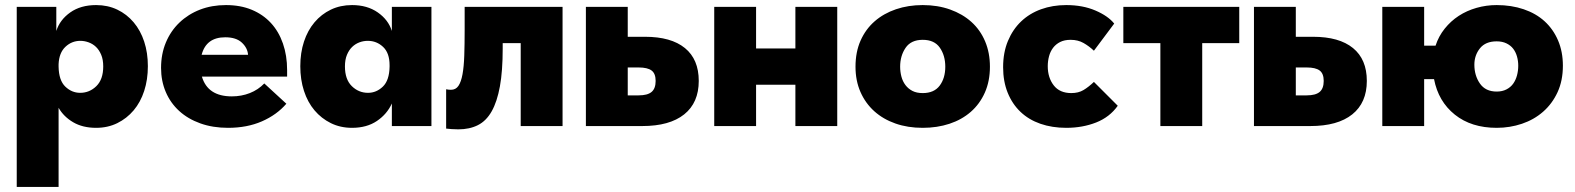

<svg xmlns="http://www.w3.org/2000/svg" viewBox="-20 -497 6208 757"><path d="M46 240V-470H202V-375Q216 -419 257 -448Q298 -477 359 -477Q405 -477 442.5 -459Q480 -441 507 -409Q534 -377 548.5 -333Q563 -289 563 -236Q563 -183 548.5 -138.5Q534 -94 507 -62Q480 -30 442.5 -11.5Q405 7 359 7Q306 7 268.5 -15Q231 -37 211 -72V240ZM297 -336Q263 -336 238 -312.5Q213 -289 211 -244V-234Q212 -180 237.5 -155.5Q263 -131 296 -131Q333 -131 360 -157.5Q387 -184 387 -235Q387 -262 379 -281Q371 -300 358.5 -312Q346 -324 329.5 -330Q313 -336 297 -336Z M879 7Q819 7 770 -10.5Q721 -28 686.5 -59.5Q652 -91 633.5 -134.5Q615 -178 615 -229Q615 -284 634 -329.5Q653 -375 687.5 -408Q722 -441 768.5 -459Q815 -477 871 -477Q928 -477 972.5 -458.5Q1017 -440 1048 -406.5Q1079 -373 1095.5 -325.5Q1112 -278 1112 -221V-195H776Q799 -117 894 -117Q932 -117 965 -130Q998 -143 1022 -168L1109 -88Q1071 -44 1012.5 -18.5Q954 7 879 7ZM868 -350Q793 -350 775 -281H958Q956 -308 933.5 -329Q911 -350 868 -350Z M1368 7Q1322 7 1284.5 -11.5Q1247 -30 1220 -62Q1193 -94 1178.5 -138.5Q1164 -183 1164 -236Q1164 -289 1178.5 -333Q1193 -377 1220 -409Q1247 -441 1284.5 -459Q1322 -477 1368 -477Q1428 -477 1469.5 -448Q1511 -419 1525 -375V-470H1681V0H1525V-89Q1506 -47 1466 -20Q1426 7 1368 7ZM1431 -131Q1464 -131 1489.5 -155.5Q1515 -180 1516 -234V-240Q1516 -288 1490.5 -312Q1465 -336 1430 -336Q1413 -336 1397 -330Q1381 -324 1368.5 -312Q1356 -300 1348 -281Q1340 -262 1340 -235Q1340 -184 1367 -157.5Q1394 -131 1431 -131Z M1787 13Q1773 13 1760.5 12Q1748 11 1739 10V-145Q1744 -144 1748.5 -143.5Q1753 -143 1758 -143Q1777 -143 1787.5 -158.5Q1798 -174 1803.5 -204Q1809 -234 1810.5 -278Q1812 -322 1812 -379V-470H2198V0H2033V-327H1962V-306Q1962 -217 1951 -156.5Q1940 -96 1918.5 -58Q1897 -20 1864 -3.5Q1831 13 1787 13Z M2290 -470H2455V-352H2523Q2626 -352 2680.5 -307.5Q2735 -263 2735 -178Q2735 -92 2677.5 -46Q2620 0 2512 0H2290ZM2498 -121Q2533 -121 2549 -134.5Q2565 -148 2565 -178Q2565 -207 2549 -219Q2533 -231 2498 -231H2455V-121Z M3116 -163H2961V0H2796V-470H2961V-306H3116V-470H3281V0H3116Z M3618 7Q3559 7 3510.5 -10Q3462 -27 3427 -58.5Q3392 -90 3372.5 -134.5Q3353 -179 3353 -234Q3353 -292 3373 -337Q3393 -382 3428.5 -413Q3464 -444 3512.5 -460.5Q3561 -477 3618 -477Q3677 -477 3726 -459.5Q3775 -442 3810 -410.5Q3845 -379 3864 -334Q3883 -289 3883 -234Q3883 -177 3863 -132Q3843 -87 3807.5 -56Q3772 -25 3723.5 -9Q3675 7 3618 7ZM3618 -130Q3663 -130 3685 -159.5Q3707 -189 3707 -234Q3707 -278 3685.5 -309Q3664 -340 3618 -340Q3572 -340 3550.5 -308.5Q3529 -277 3529 -234Q3529 -214 3534 -195Q3539 -176 3550 -161.5Q3561 -147 3577.5 -138.5Q3594 -130 3618 -130Z M4184 7Q4128 7 4082 -9Q4036 -25 4003.5 -56Q3971 -87 3953 -131.5Q3935 -176 3935 -232Q3935 -290 3954 -335.5Q3973 -381 4006 -412.5Q4039 -444 4084.5 -460.5Q4130 -477 4184 -477Q4249 -477 4299 -455.5Q4349 -434 4373 -404L4293 -297Q4274 -315 4252 -327.5Q4230 -340 4201 -340Q4177 -340 4160 -331.5Q4143 -323 4132 -308.5Q4121 -294 4116 -275Q4111 -256 4111 -236Q4111 -191 4134.5 -160.5Q4158 -130 4204 -130Q4232 -130 4252 -142Q4272 -154 4293 -174L4387 -80Q4355 -35 4301.5 -14Q4248 7 4184 7Z M4555 -327H4409V-470H4866V-327H4720V0H4555Z M4924 -470H5089V-352H5157Q5260 -352 5314.5 -307.5Q5369 -263 5369 -178Q5369 -92 5311.5 -46Q5254 0 5146 0H4924ZM5132 -121Q5167 -121 5183 -134.5Q5199 -148 5199 -178Q5199 -207 5183 -219Q5167 -231 5132 -231H5089V-121Z M5430 -470H5595V-317H5640Q5652 -354 5676 -384Q5700 -414 5731.5 -434.5Q5763 -455 5801.5 -466Q5840 -477 5881 -477Q5939 -477 5987.5 -460.5Q6036 -444 6070 -413Q6104 -382 6123 -337.5Q6142 -293 6142 -238Q6142 -179 6121 -133.5Q6100 -88 6064 -56.5Q6028 -25 5980.5 -9Q5933 7 5881 7Q5781 7 5716 -45Q5651 -97 5634 -185H5595V0H5430ZM5881 -136Q5903 -136 5919.5 -144.5Q5936 -153 5946 -167Q5956 -181 5961 -199.5Q5966 -218 5966 -238Q5966 -257 5961 -274.5Q5956 -292 5946 -305Q5936 -318 5919.5 -326Q5903 -334 5881 -334Q5837 -334 5815 -306.5Q5793 -279 5793 -242Q5793 -199 5815 -167.5Q5837 -136 5881 -136Z"/></svg>

Font: Tilda Sans Black
Style: Regular
Weight: 900
Designer: ParaType Ltd
Foundry: ParaType Ltd
Version: Version 1.009